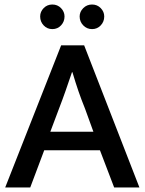

<svg xmlns="http://www.w3.org/2000/svg" viewBox="-20 -831 641 851"><path d="M158 -758Q158 -779 173.5 -795Q189 -811 212 -811Q235 -811 250.5 -795Q266 -779 266 -758Q266 -735 250.5 -718.5Q235 -702 212 -702Q189 -702 173.5 -718.5Q158 -735 158 -758ZM333 -758Q333 -779 349 -795Q365 -811 388 -811Q411 -811 426.5 -795Q442 -779 442 -758Q442 -735 426.5 -718.5Q411 -702 388 -702Q365 -702 349 -718.5Q333 -735 333 -758ZM203 -247H394L357 -349Q340 -391 327.5 -427.5Q315 -464 301 -511H299Q284 -467 271 -429.5Q258 -392 241 -348ZM251 -630H353L598 0H486L423 -165H176L114 0H3Z"/></svg>

Font: Ek Mukta Medium
Style: Regular
Weight: 500
Designer: Girish Dalvi and Yashodeep Gholap
Foundry: Ek Type
Version: Version 2.538;PS 1.002;hotconv 16.6.51;makeotf.lib2.5.65220;